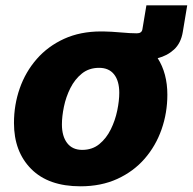

<svg xmlns="http://www.w3.org/2000/svg" viewBox="-20 -667 701 698"><path d="M272.5 10.3Q156.2 10.3 93.5 -52.7Q30.8 -115.7 30.8 -219.7Q30.8 -286.1 51.8 -345.9Q72.8 -405.8 113.5 -452.4Q154.3 -499 213.1 -525.9Q272 -552.7 347.2 -552.7Q351.6 -552.7 355.5 -552.7Q384.3 -552.2 418.9 -549.1Q453.6 -545.9 477.5 -545.9Q495.1 -545.9 497.6 -560.1L512.2 -647.5H660.6L644.5 -550.8Q637.7 -509.8 612.5 -486.8Q587.4 -463.9 553.2 -455.6Q588.4 -400.4 588.4 -322.8Q588.4 -256.8 567.4 -196.8Q546.4 -136.7 505.9 -90.1Q465.3 -43.5 406.5 -16.6Q347.7 10.3 272.5 10.3ZM278.8 -122.1Q315.4 -122.1 341.1 -143.1Q366.7 -164.1 382.8 -196.8Q398.9 -229.5 406.2 -265.1Q413.6 -300.8 413.6 -329.6Q413.6 -372.6 394.8 -396.5Q376 -420.4 340.3 -420.4Q303.7 -420.4 277.8 -399.7Q252 -378.9 235.8 -346.7Q219.7 -314.5 212.4 -279.1Q205.1 -243.7 205.1 -214.8Q205.1 -171.9 224.1 -147Q243.2 -122.1 278.8 -122.1Z"/></svg>

Font: Inter Extra Bold
Style: Italic
Weight: 800
Italic angle: -9.39999°
Designer: Rasmus Andersson
Foundry: rsms
Version: Version 4.000;git-3c8e0fc